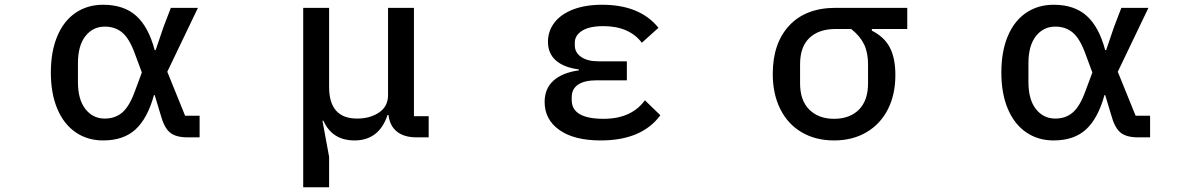

<svg xmlns="http://www.w3.org/2000/svg" viewBox="-20 -578 5040 808"><path d="M194 -273Q194 -361 221 -425.5Q248 -490 298 -524Q348 -558 414 -558Q501 -558 553 -511.5Q605 -465 631 -367H635L668 -464L699 -545H813L684 -276L759 -91H820V0H769Q719 0 694.5 -21Q670 -42 656 -95L631 -178H628Q601 -80 550.5 -33.5Q500 13 414 13Q348 13 298 -21.5Q248 -56 221 -120.5Q194 -185 194 -273ZM548 -195 577 -273 548 -351Q525 -415 495 -440.5Q465 -466 421 -466Q371 -466 339.5 -426Q308 -386 308 -312V-233Q308 -159 339.5 -119Q371 -79 421 -79Q465 -79 495 -105Q525 -131 548 -195Z M1256 210V-545H1365V-212Q1365 -79 1483 -79Q1537 -79 1575 -104.5Q1613 -130 1613 -177V-545H1722V-89H1784V0H1733Q1680 0 1650 -24.5Q1620 -49 1615 -94H1611Q1575 13 1472 13Q1378 13 1341 -70H1337L1365 82V210Z M2272 -149Q2272 -205 2309 -238.5Q2346 -272 2416 -282V-286Q2353 -294 2319.5 -323.5Q2286 -353 2286 -402Q2286 -447 2313 -482.5Q2340 -518 2391.5 -538Q2443 -558 2514 -558Q2673 -558 2751 -461L2681 -398Q2656 -432 2615 -450Q2574 -468 2519 -468Q2460 -468 2429.5 -448.5Q2399 -429 2399 -399V-387Q2399 -357 2425.5 -338.5Q2452 -320 2498 -320H2618V-240H2491Q2440 -240 2413 -222Q2386 -204 2386 -169V-157Q2386 -78 2520 -78Q2637 -78 2694 -156L2759 -93Q2681 13 2508 13Q2396 13 2334 -31Q2272 -75 2272 -149Z M3232 -267Q3232 -396 3301.5 -470.5Q3371 -545 3497 -545H3798V-456H3649V-449Q3701 -423 3724.5 -378.5Q3748 -334 3748 -262Q3748 -180 3716.5 -118Q3685 -56 3626.5 -21.5Q3568 13 3490 13Q3412 13 3353.5 -21.5Q3295 -56 3263.5 -119.5Q3232 -183 3232 -267ZM3633 -227V-308Q3633 -357 3616 -392Q3599 -427 3562 -456H3497Q3426 -456 3386.5 -418.5Q3347 -381 3347 -308V-227Q3347 -155 3386 -116.5Q3425 -78 3490 -78Q3556 -78 3594.5 -116.5Q3633 -155 3633 -227Z M4194 -273Q4194 -361 4221 -425.5Q4248 -490 4298 -524Q4348 -558 4414 -558Q4501 -558 4553 -511.5Q4605 -465 4631 -367H4635L4668 -464L4699 -545H4813L4684 -276L4759 -91H4820V0H4769Q4719 0 4694.5 -21Q4670 -42 4656 -95L4631 -178H4628Q4601 -80 4550.5 -33.5Q4500 13 4414 13Q4348 13 4298 -21.5Q4248 -56 4221 -120.5Q4194 -185 4194 -273ZM4548 -195 4577 -273 4548 -351Q4525 -415 4495 -440.5Q4465 -466 4421 -466Q4371 -466 4339.5 -426Q4308 -386 4308 -312V-233Q4308 -159 4339.5 -119Q4371 -79 4421 -79Q4465 -79 4495 -105Q4525 -131 4548 -195Z"/></svg>

Font: IBM Plex Sans JP Medium
Style: Regular
Weight: 500
Designer: Mike Abbink; Paul van der Laan; Pieter van Rosmalen; Wujin Sim; Yejin Wi; Jinhee Kim; Boomi Park; Yona Kim; Kichan Ma
Foundry: Sandoll Inc.
Version: Version 1.001